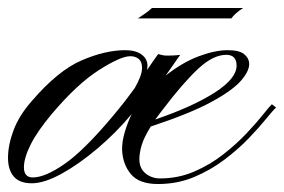

<svg xmlns="http://www.w3.org/2000/svg" viewBox="-30 -461 716 484"><path d="M368.2 2.9Q320.8 2.9 300 -22Q279.3 -46.9 277.8 -83Q277.3 -104 284.9 -129.2Q292.5 -154.3 302.2 -173.8Q263.2 -127 216.3 -87.2Q169.4 -47.4 125.5 -23.2Q81.5 1 50.3 1Q19 1 4.6 -16.1Q-9.8 -33.2 -9.8 -63Q-9.8 -95.7 4.2 -132.8Q18.1 -169.9 50.3 -206.5Q116.2 -283.2 175.8 -308.8Q235.4 -334.5 285.6 -334.5Q311.5 -334.5 326.7 -323.7Q341.8 -313 341.8 -294.4Q341.8 -291.5 340.8 -284.7Q348.6 -295.9 355.2 -305.7Q361.8 -315.4 368.7 -324.7Q374 -323.2 379.4 -322Q384.8 -320.8 392.6 -320.8Q399.4 -320.8 408.7 -321.3Q418 -321.8 424.3 -322.8L387.7 -270.5Q429.7 -303.7 470.9 -319.1Q512.2 -334.5 543.5 -334.5Q573.2 -334.5 585.2 -324.7Q597.2 -314.9 598.1 -302.2Q599.6 -283.2 577.9 -258.1Q556.2 -232.9 502 -203.6Q447.8 -174.3 350.1 -142.1Q333 -114.7 327.1 -95Q321.3 -75.2 321.3 -59.6Q321.3 -36.6 336.9 -23.9Q352.5 -11.2 373.5 -11.2Q419.4 -11.2 459.7 -28.6Q500 -45.9 533.4 -72.3Q566.9 -98.6 592.3 -125.7Q617.7 -152.8 633.8 -173.1Q649.9 -193.4 655.3 -198.2L666 -189.9Q658.7 -183.6 641.4 -162.1Q624 -140.6 597.4 -112.8Q570.8 -85 535.9 -58.6Q501 -32.2 459 -14.6Q417 2.9 368.2 2.9ZM361.3 -159.7Q456.5 -192.4 511.5 -227.8Q566.4 -263.2 566.4 -295.4Q566.4 -322.8 540.5 -322.8Q507.3 -322.8 469.5 -287.6Q431.6 -252.4 380.9 -185.5Q375.5 -178.7 370.6 -172.1Q365.7 -165.5 361.3 -159.7ZM52.7 -13.7Q83.5 -13.7 132.3 -47.4Q181.2 -81.1 252.9 -166.5Q271.5 -188.5 285.2 -206.3Q298.8 -224.1 309.6 -238.8Q317.4 -252.4 322.8 -265.9Q328.1 -279.3 328.1 -290Q328.1 -305.2 319.8 -312.3Q311.5 -319.3 298.3 -319.3Q274.4 -319.3 219.5 -284.4Q164.6 -249.5 100.6 -173.8Q63.5 -129.4 46.9 -95.9Q30.3 -62.5 30.3 -39.1Q30.3 -13.7 52.7 -13.7ZM317.4 -414.6Q328.1 -421.4 337.4 -428Q346.7 -434.6 353 -440.9H583Q563 -428.2 553.2 -414.6Z"/></svg>

Font: Pinyon Script
Style: Regular
Weight: 400
Designer: Nicole Fally, Eben Sorkin
Foundry: Sorkin Type Co.
Version: Version 1.008; ttfautohint (v1.8.4.7-5d5b)